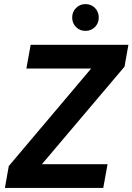

<svg xmlns="http://www.w3.org/2000/svg" viewBox="-20 -919 648 939"><path d="M4 0 23 -107 426 -584H109L130 -700H608L589 -593L185 -116H506L485 0ZM398 -768Q370 -768 351.5 -787Q333 -806 333 -833Q333 -861 352 -880Q371 -899 398 -899Q426 -899 444.5 -880Q463 -861 463 -833Q463 -806 444.5 -787Q426 -768 398 -768Z"/></svg>

Font: DM Sans 18pt ExtraBold
Style: Italic
Weight: 800
Italic angle: -10°
Designer: Colophon Foundry, Jonny Pinhorn
Foundry: Colophon Foundry
Version: Version 4.004;gftools[0.9.30]